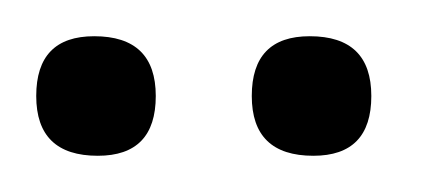

<svg xmlns="http://www.w3.org/2000/svg" viewBox="-20 -496 235 106"><path d="M153 -410Q119 -410 119 -443Q119 -476 151 -476Q185 -476 185 -443Q185 -410 153 -410ZM34 -410Q0 -410 0 -443Q0 -476 32 -476Q66 -476 66 -443Q66 -410 34 -410Z"/></svg>

Font: Carattere
Style: Regular
Weight: 400
Designer: Robert E. Leuschke
Foundry: Robert E. Leuschke
Version: Version 1.010; ttfautohint (v1.8.3)